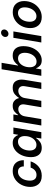

<svg xmlns="http://www.w3.org/2000/svg" viewBox="1390 -2191 809 3629"><g transform="rotate(-90 1794.5 -376.5)"><path d="M76 -208Q76 -295 113.5 -371.5Q151 -448 220 -494.5Q289 -541 377 -541Q481 -541 532 -481Q583 -421 581 -331H463Q464 -380 438.5 -410.5Q413 -441 362 -441Q315 -441 276.5 -411Q238 -381 216.5 -329Q195 -277 195 -213Q195 -159 221.5 -125Q248 -91 303 -91Q354 -91 389.5 -122Q425 -153 441 -202H559Q531 -112 460.5 -52Q390 8 286 8Q179 8 127.5 -53.5Q76 -115 76 -208Z M639 -193Q639 -289 674.5 -369Q710 -449 771 -495Q832 -541 906 -541Q974 -541 1009 -509.5Q1044 -478 1055 -440H1062L1077 -528H1199L1111 0H990L1006 -97H998Q971 -56 926 -24Q881 8 812 8Q728 8 683.5 -46.5Q639 -101 639 -193ZM1037 -315Q1037 -371 1010.5 -406Q984 -441 930 -441Q884 -441 846 -411.5Q808 -382 786 -331Q764 -280 764 -217Q764 -161 790.5 -126.5Q817 -92 871 -92Q917 -92 955 -121.5Q993 -151 1015 -202Q1037 -253 1037 -315Z M1325 -528H1446L1431 -439H1438Q1458 -470 1498.5 -505.5Q1539 -541 1610 -541Q1664 -541 1696 -516Q1728 -491 1740.5 -463Q1753 -435 1753 -424H1760Q1779 -458 1825.5 -499.5Q1872 -541 1953 -541Q2034 -541 2069.5 -491.5Q2105 -442 2105 -371Q2105 -342 2101 -322L2048 0H1927L1979 -310Q1982 -327 1982 -341Q1982 -387 1956 -411Q1930 -435 1890 -435Q1843 -435 1804 -402.5Q1765 -370 1755 -310L1703 0H1582L1634 -310Q1637 -327 1637 -341Q1637 -387 1611 -411Q1585 -435 1545 -435Q1498 -435 1459 -402.5Q1420 -370 1410 -310L1358 0H1237Z M2321 -97H2314L2297 0H2176L2300 -751H2422L2370 -440H2378Q2402 -478 2447 -509.5Q2492 -541 2561 -541Q2647 -541 2692 -487Q2737 -433 2737 -340Q2737 -244 2701.5 -164Q2666 -84 2605 -38Q2544 8 2471 8Q2404 8 2369 -24.5Q2334 -57 2321 -97ZM2611 -315Q2611 -371 2585 -405.5Q2559 -440 2504 -440Q2458 -440 2420 -410.5Q2382 -381 2360 -330Q2338 -279 2338 -217Q2338 -161 2364.5 -125.5Q2391 -90 2445 -90Q2491 -90 2529 -120Q2567 -150 2589 -201.5Q2611 -253 2611 -315Z M2894 -528H3015L2927 0H2806ZM2910 -679Q2910 -711 2935 -736Q2960 -761 2993 -761Q3020 -761 3036 -744.5Q3052 -728 3052 -703Q3052 -671 3026.5 -646Q3001 -621 2968 -621Q2942 -621 2926 -637.5Q2910 -654 2910 -679Z M3078 -207Q3078 -300 3118 -376Q3158 -452 3227 -496Q3296 -540 3379 -540Q3484 -540 3536.5 -479.5Q3589 -419 3589 -325Q3589 -233 3549 -157Q3509 -81 3440 -36.5Q3371 8 3288 8Q3184 8 3131 -52.5Q3078 -113 3078 -207ZM3470 -318Q3470 -373 3442.5 -407Q3415 -441 3363 -441Q3318 -441 3280 -411.5Q3242 -382 3220 -330.5Q3198 -279 3198 -217Q3198 -161 3225 -126.5Q3252 -92 3304 -92Q3349 -92 3387 -122Q3425 -152 3447.5 -204Q3470 -256 3470 -318Z"/></g></svg>

Font: Be Vietnam SemiBold
Style: Italic
Weight: 600
Italic angle: -9.556°
Designer: Gabriel Lam
Foundry: TypeRant
Version: Version 3.000